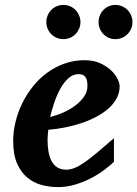

<svg xmlns="http://www.w3.org/2000/svg" viewBox="-20 -743 555 775"><path d="M333 -396Q333 -404.8 331.8 -413.3Q330.6 -421.9 326.9 -428.7Q323.2 -435.5 316.2 -439.7Q309.1 -443.8 297.9 -443.8Q274.4 -443.8 256.1 -427.2Q237.8 -410.6 223.6 -385Q209.5 -359.4 199.2 -328.9Q189 -298.3 182.1 -271Q208 -276.9 234.9 -288.6Q261.7 -300.3 283.4 -316.7Q305.2 -333 319.1 -353Q333 -373 333 -396ZM462.9 -395Q462.9 -368.7 450.9 -346.2Q439 -323.7 418 -305.2Q397 -286.6 368.9 -271.7Q340.8 -256.8 308.8 -246.1Q276.9 -235.4 242.4 -228.5Q208 -221.7 174.8 -219.2Q173.8 -210 172.9 -198.2Q171.9 -186.5 171.9 -178.2Q171.9 -152.3 175.8 -130.4Q179.7 -108.4 188.5 -92.3Q197.3 -76.2 211.7 -67.1Q226.1 -58.1 247.1 -58.1Q263.2 -58.1 279.8 -64.5Q296.4 -70.8 318.4 -85.7Q340.3 -100.6 369.6 -125Q398.9 -149.4 439.9 -185.1V-89.8Q425.3 -75.7 401.9 -57.9Q378.4 -40 348.6 -24.4Q318.8 -8.8 284.7 1.7Q250.5 12.2 213.9 12.2Q181.2 12.2 148.9 3.9Q116.7 -4.4 91.1 -25.4Q65.4 -46.4 49.3 -82.3Q33.2 -118.2 33.2 -173.8Q33.2 -211.9 42.7 -251Q52.2 -290 69.8 -326.2Q87.4 -362.3 112.8 -394Q138.2 -425.8 170.2 -449.2Q202.1 -472.7 240.2 -486.3Q278.3 -500 320.8 -500Q357.4 -500 384.3 -487.8Q411.1 -475.6 428.7 -458.7Q446.3 -441.9 454.6 -424.1Q462.9 -406.2 462.9 -395ZM304.7 -653.8Q304.7 -639.6 299.3 -627.2Q293.9 -614.7 284.7 -605.2Q275.4 -595.7 262.7 -590.3Q250 -585 235.8 -585Q221.7 -585 209 -590.3Q196.3 -595.7 187 -605.2Q177.7 -614.7 172.4 -627.2Q167 -639.6 167 -653.8Q167 -668 172.4 -680.7Q177.7 -693.4 187 -702.9Q196.3 -712.4 209 -717.8Q221.7 -723.1 235.8 -723.1Q250 -723.1 262.7 -717.8Q275.4 -712.4 284.7 -702.9Q293.9 -693.4 299.3 -680.7Q304.7 -668 304.7 -653.8ZM514.6 -653.8Q514.6 -639.6 509.3 -627.2Q503.9 -614.7 494.6 -605.2Q485.4 -595.7 472.7 -590.3Q460 -585 445.8 -585Q431.6 -585 419.2 -590.3Q406.7 -595.7 397.5 -605.2Q388.2 -614.7 383.1 -627.2Q377.9 -639.6 377.9 -653.8Q377.9 -668 383.1 -680.7Q388.2 -693.4 397.5 -702.9Q406.7 -712.4 419.2 -717.8Q431.6 -723.1 445.8 -723.1Q460 -723.1 472.7 -717.8Q485.4 -712.4 494.6 -702.9Q503.9 -693.4 509.3 -680.7Q514.6 -668 514.6 -653.8Z"/></svg>

Font: Charis SIL Eur
Style: Bold Italic
Weight: 700
Italic angle: -11°
Foundry: SIL International
Version: Version 5.000